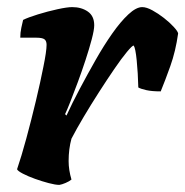

<svg xmlns="http://www.w3.org/2000/svg" viewBox="-20 -520 521 540"><path d="M147 0Q136 0 117 -5Q98 -10 78.5 -17Q59 -24 44.5 -31.5Q30 -39 28 -44Q40 -79 54 -130.5Q68 -182 81 -236.5Q94 -291 102 -332Q111 -376 111 -394Q111 -405 105 -409.5Q99 -414 82 -414H37Q37 -428 40 -442Q43 -456 45 -464Q59 -471 86.5 -479.5Q114 -488 141.5 -494Q169 -500 183 -500Q209 -500 227 -487.5Q245 -475 245 -449Q245 -436 238 -409.5Q231 -383 220.5 -351Q210 -319 198.5 -288Q187 -257 177.5 -233Q168 -209 163 -199L167 -195Q183 -230 204.5 -270.5Q226 -311 249 -351.5Q272 -392 295.5 -425.5Q319 -459 341 -479.5Q363 -500 380 -500Q392 -500 408.5 -491Q425 -482 441 -469.5Q457 -457 468.5 -444.5Q480 -432 481 -426Q474 -376 459 -334Q444 -292 432 -263Q407 -263 391.5 -266.5Q376 -270 369 -274Q368 -315 364.5 -350Q361 -385 356 -392Q352 -392 337 -374Q322 -356 301.5 -326Q281 -296 258.5 -261Q236 -226 215.5 -191.5Q195 -157 181 -130Q173 -101 173 -67Q173 -42 181 -15Q175 -10 164.5 -5.5Q154 -1 147 0Z"/></svg>

Font: Texturina 72pt 72pt Black
Style: Italic
Weight: 900
Italic angle: -11°
Designer: Guillermo Torres Carreño
Foundry: Omnibus-Type
Version: Version 1.002; ttfautohint (v1.8.3)